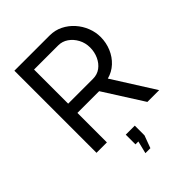

<svg xmlns="http://www.w3.org/2000/svg" viewBox="-258 -835 1174 1174"><g transform="rotate(-45 328.5 -248.5)"><path d="M85 0V-710H389Q436 -710 475 -690.5Q514 -671 543 -638.5Q572 -606 588 -565.5Q604 -525 604 -483Q604 -434 585.5 -390Q567 -346 533.5 -315Q500 -284 455 -272L627 0H525L363 -255H175V0ZM175 -335H390Q427 -335 454.5 -355.5Q482 -376 497.5 -410Q513 -444 513 -483Q513 -523 495 -556.5Q477 -590 448 -610Q419 -630 384 -630H175ZM295 213 315 132H290V48H368V132L338 213Z"/></g></svg>

Font: YasnoRaleway Medium
Style: Regular
Weight: 500
Designer: Matt McInerney, Pablo Impallari, Rodrigo Fuenzalida
Foundry: Matt McInerney, Pablo Impallari, Rodrigo Fuenzalida
Version: Version 4.026